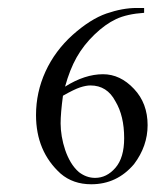

<svg xmlns="http://www.w3.org/2000/svg" viewBox="-20 -463 392 484"><path d="M343.3 -442.9V-430.7Q299.8 -427.7 272.5 -414.8Q245.1 -401.9 218 -375.7Q190.9 -349.6 173.3 -318.6Q155.8 -287.6 144 -244.6Q193.8 -275.9 239.7 -275.9Q283.2 -275.9 317.9 -238.8Q352.1 -202.6 352.1 -147.5Q352.1 -94.7 317.9 -49.3Q274.9 1.5 210 1.5Q164.1 1.5 132.8 -25.4Q70.8 -81.5 70.8 -172.9Q70.8 -230.5 94.7 -282.7Q118.7 -335 163.1 -375Q208 -415 248.5 -429Q289.1 -442.9 324.2 -442.9ZM138.7 -221.7Q132.8 -177.7 132.8 -151.9Q132.8 -136.7 135.7 -119.1Q138.7 -101.6 144.3 -85Q149.9 -68.4 158.4 -54Q167 -39.6 178.7 -29.3Q197.8 -14.6 219.7 -14.6Q249 -14.6 271 -40Q293 -65.4 293 -114.7Q293 -170.9 271 -207.5Q250 -247.6 208 -247.6Q196.8 -247.6 181.9 -242.7Q167 -237.8 138.7 -221.7Z"/></svg>

Font: ML-NILA02
Style: Regular
Weight: 400
Version: Version ML-NILA02 1.0